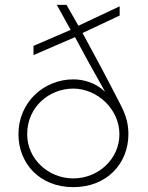

<svg xmlns="http://www.w3.org/2000/svg" viewBox="-20 -753 610 791"><path d="M282 -388C380 -388 472 -304 472 -200C472 -97 384 -18 282 -18C180 -18 92 -97 92 -200C92 -314 184 -388 282 -388ZM56 -200C56 -81 142 18 282 18C422 18 509 -81 509 -200C509 -237 502 -272 479 -317C417 -438 370 -526 320 -617L473 -689V-727L303 -647L254 -733H214L271 -630L118 -564V-526L289 -600L342 -502L413 -375C372 -414 321 -426 282 -426C161 -426 56 -332 56 -200Z"/></svg>

Font: Kreadon Extra Light
Style: Regular
Weight: 200
Designer: kohakuno
Foundry: StudioGnu
Version: Version 1.000;Glyphs 3.1.2 (3151)